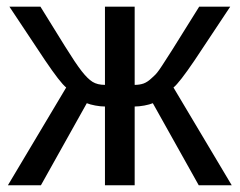

<svg xmlns="http://www.w3.org/2000/svg" viewBox="-20 -548 709 568"><path d="M290.5 -232.9Q277.8 -232.9 262 -235.8Q246.1 -238.8 236.8 -242.7L101.1 0H3.4L175.8 -289.1Q158.2 -303.2 113.3 -369.6L7.8 -528.3H99.6L171.9 -411.6Q188 -385.7 200.4 -367.2Q212.9 -348.6 221.7 -337.4Q239.3 -314.9 253.7 -305.9Q268.1 -296.9 290.5 -296.9V-528.3H378.4V-296.9Q393.1 -296.9 404.8 -301Q416.5 -305.2 429.2 -317.4Q433.6 -321.8 436.5 -324.2Q439.5 -326.7 444.6 -332.8Q449.7 -338.9 459.7 -354.2Q469.7 -369.6 488.8 -399.4L569.3 -528.3H661.1L555.7 -369.6Q510.7 -303.2 493.2 -289.1L665.5 0H567.9L432.1 -242.7Q422.9 -238.8 407 -235.8Q391.1 -232.9 378.4 -232.9V0H290.5Z"/></svg>

Font: Arimo Nerd Font
Style: Regular
Weight: 400
Designer: Steve Matteson
Foundry: Monotype Imaging Inc.
Version: Version 1.33;Nerd Fonts 3.2.1